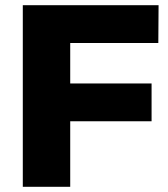

<svg xmlns="http://www.w3.org/2000/svg" viewBox="-20 -721 647 741"><path d="M68 -701H592L591 -555H251V-399H565V-253H251V0H68Z"/></svg>

Font: Montserrat arm
Style: Bold
Weight: 700
Designer: Julieta Ulanovsky
Foundry: Julieta Ulanovsky
Version: Version 6.000;PS 006.000;hotconv 1.0.88;makeotf.lib2.5.64775